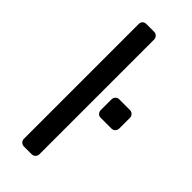

<svg xmlns="http://www.w3.org/2000/svg" viewBox="-232 -749 787 787"><g transform="rotate(45 161.5 -355.0)"><path d="M76.2 -22.9V-687Q76.2 -698.2 82.5 -704.1Q88.9 -710 99.1 -710H143.1Q152.8 -710 159.4 -703.4Q166 -696.8 166 -687V-22.9Q166 -13.2 159.4 -6.6Q152.8 0 143.1 0H99.1Q88.9 0 82.5 -6.6Q76.2 -13.2 76.2 -22.9ZM215.8 -329.1V-389.6Q215.8 -399.4 221.9 -406.2Q228 -413.1 237.8 -413.1H299.8Q309.6 -413.1 316.2 -406.5Q322.8 -399.9 322.8 -389.6V-329.1Q322.8 -319.3 316.4 -312.5Q310.1 -305.7 299.8 -305.7H237.8Q228 -305.7 221.9 -312.3Q215.8 -318.8 215.8 -329.1Z"/></g></svg>

Font: Rubik AZ
Style: Regular
Weight: 400
Designer: Hubert and Fischer
Foundry: Hubert & Fischer
Version: Version 2.000